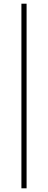

<svg xmlns="http://www.w3.org/2000/svg" viewBox="-20 -770 260 1040"><path d="M96 250V-750H124V250Z"/></svg>

Font: SourceSans3VF
Style: Regular
Weight: 200
Designer: Paul D. Hunt
Foundry: Adobe
Version: Version 3.052;hotconv 1.1.0;makeotfexe 2.6.0